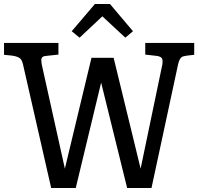

<svg xmlns="http://www.w3.org/2000/svg" viewBox="-23 -933 984 953"><path d="M448 -913H523L637 -778L599 -746L485 -852L372 -746L333 -778ZM861 -614 729 0H608L479 -523L353 0H231L91 -614Q86 -638 72.5 -646Q59 -654 36 -657L-3 -661V-720H267V-662L210 -656Q194 -655 188 -650Q182 -645 182 -634Q182 -630 184 -614L299 -96L431 -646H541L675 -96L783 -614Q784 -620 784 -629Q784 -642 776.5 -648Q769 -654 751 -656L698 -662V-720H941V-661L906 -657Q892 -655 884.5 -652.5Q877 -650 871 -641Q865 -632 861 -614Z"/></svg>

Font: Enriqueta
Style: Regular
Weight: 400
Designer: Viviana Monsalve, Gustavo Ibarra
Foundry: Viviana Monsalve, Gustavo Ibarra
Version: Version 1.002